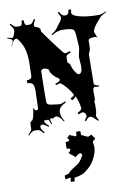

<svg xmlns="http://www.w3.org/2000/svg" viewBox="-123 -929 975 1363"><g transform="rotate(-10 365.0 -248.0)"><path d="M377.4 166.5Q356.9 167.5 338.4 188.5L293.5 151.9Q307.1 138.7 312.5 125.5Q300.3 119.1 285.2 117.7L286.1 70.8H290.5Q306.2 70.8 315.4 62.5L302.2 44.4L325.2 23.4L335.4 34.7Q335.4 32.7 336.4 31.7L357.4 40.5L355.5 43.5Q357.9 43.5 368.2 39.6Q371.6 38.1 372.6 11.7H402.3Q402.3 40.5 405.3 41.5Q414.1 43.9 428.5 52.2Q442.9 60.5 450.9 60.5Q459 60.5 474.6 49.8L497.6 82.5Q476.6 98.1 476.6 106Q476.6 113.8 479.5 119.6V125.5Q481.4 132.8 481.4 137.7Q481.4 173.3 461.4 214.6Q441.4 255.9 413.1 281Q384.8 306.2 366.5 314.7Q348.1 323.2 314.5 329.6Q307.1 329.6 304.2 330.6V332.5Q304.2 341.8 301.3 356.4L273.4 355.5Q277.3 330.1 277.3 327.6V326.7L278.3 325.7L274.4 324.7Q271.5 324.7 239.3 331.5L238.3 303.7Q268.6 296.9 270.8 293.7Q272.9 290.5 277.1 286.4Q281.2 282.2 284.7 279.1Q288.1 275.9 294.2 271.7Q300.3 267.6 303.5 265.6Q306.6 263.7 313.5 259.3Q320.3 254.9 333.7 246.3Q347.2 237.8 357.7 226.8Q368.2 215.8 387.2 181.6V180.7Q384.8 174.3 377.4 166.5ZM259.3 -451.2Q259.3 -463.4 224.1 -470.2Q216.8 -470.2 203.1 -460Q200.2 -322.3 200.2 -305.2V-232.9Q200.2 -213.4 229.5 -209Q240.2 -207 256.3 -205.6Q272.5 -204.1 278.3 -202.6Q284.2 -201.2 294.7 -201.2Q305.2 -201.2 333 -214.8L337.4 -207Q283.2 -181.2 283.2 -151.9V-129.9Q283.2 -113.8 305.2 -78.1L300.3 -75.2Q283.7 -99.6 277.3 -105.5Q267.1 -115.7 253.4 -120.1Q242.2 -120.1 226.1 -109.9L209 -113.8Q206.1 -110.8 206.1 -104.7Q206.1 -98.6 214.4 -74.2L209 -71.8Q198.2 -101.6 195.3 -104.2Q192.4 -106.9 189.5 -106.9H178.2L161.1 -106Q161.1 -96.2 166.7 -87.6Q172.4 -79.1 191.4 -63L186 -56.2Q157.2 -80.1 145 -80.1Q144 -80.1 142.1 -79.6Q140.1 -79.1 139.2 -79.1L140.1 -80.1Q128.4 -77.6 128.4 -63.5Q128.4 -49.3 152.3 -22.9L145 -18.1Q128.9 -37.1 120.4 -42.5Q111.8 -47.9 102.1 -47.9H79.1Q65.9 -47.9 39.1 -20L34.2 -24.9Q62 -51.8 62 -64.9V-83Q62 -107.4 66.9 -112.8Q71.8 -118.2 77.6 -120.4Q83.5 -122.6 89.6 -144Q95.7 -165.5 98.6 -185.5L101.1 -206.1L104 -207Q109.4 -187 122.1 -187Q127 -187 131.1 -190.4Q135.3 -193.8 135.3 -200.2Q139.2 -317.4 139.2 -328.9Q139.2 -340.3 137.9 -349.9Q136.7 -359.4 132.3 -369.1Q124 -387.2 92.3 -387.2L90.3 -408.2Q115.2 -410.2 121.8 -417.7Q128.4 -425.3 128.4 -442.9L130.4 -535.2Q130.4 -593.8 117.2 -634.8Q104 -675.8 75.2 -710Q70.8 -712.9 67.4 -712.9Q64 -712.9 62 -712.4Q60.1 -711.9 58.1 -710.4Q56.2 -709 54.9 -708Q53.7 -707 51.8 -704.8Q49.8 -702.6 46.6 -700.2Q43.5 -697.8 27.3 -662.1H25.4Q41 -694.8 41 -706.1Q41 -713.9 6.3 -725.1L7.3 -731L40 -723.1Q49.3 -723.1 56.9 -743.4Q64.5 -763.7 64.5 -776.9Q64.5 -790 39.1 -818.8L46.4 -825.2Q63.5 -805.7 71.3 -800.8Q79.1 -795.9 90.3 -795.9H103Q111.8 -795.9 116.2 -797.9Q127.4 -801.8 127.4 -833H143.1Q143.1 -816.9 144.8 -812Q146.5 -807.1 147 -804.4Q147.5 -801.8 150.6 -799.8Q153.8 -797.9 154.3 -796.9Q156.2 -794.9 163.6 -794.9H178.2Q188.5 -794.9 195.6 -800.5Q202.6 -806.2 215.3 -828.1L224.1 -823.2Q208 -796.9 208.5 -785.9Q209 -774.9 211.4 -774.9Q211.9 -772.9 222.2 -769.5Q251 -760.7 251 -742.2L250 -734.9Q250 -732.4 297.9 -667Q345.7 -601.6 381.3 -558.1Q388.7 -550.8 395.8 -550.8Q402.8 -550.8 428.2 -560.1L432.1 -549.8Q409.7 -541 403.3 -534.7Q397 -528.3 397 -519V-487.8Q397 -482.9 399.4 -481.4Q404.3 -478 405.3 -477.1Q413.1 -473.1 418 -454.1Q422.9 -435.1 431.9 -419.9Q440.9 -404.8 447.8 -396.5Q454.6 -388.2 463.4 -388.2Q488.3 -388.2 488.3 -441.9L484.4 -502.9Q484.4 -515.6 490.7 -541Q497.1 -566.4 497.1 -579.1L491.2 -671.9L485.4 -696.8Q480 -717.8 398.4 -717.8Q365.2 -717.8 324.2 -692.9L320.3 -699.2Q357.4 -722.2 367.2 -741.2Q369.1 -744.6 388.2 -768.8Q407.2 -793 407.2 -805.2Q407.2 -817.4 390.1 -842.8L399.4 -848.1Q411.6 -827.6 419.7 -821.3Q427.7 -814.9 439.9 -814.9Q452.1 -814.9 458.7 -821.3Q465.3 -827.6 470.2 -852.1L487.3 -849.1Q484.4 -833.5 484.4 -826.2Q484.4 -808.1 522.5 -795.9Q584 -776.9 677.2 -776.9Q692.9 -776.9 728 -793L730 -788.1Q690.9 -770 681.2 -756.8Q679.2 -754.4 669.2 -742.9Q659.2 -731.4 655.5 -727.1Q651.9 -722.7 643.8 -712.4Q635.7 -702.1 632.3 -695.8Q621.6 -675.8 620.1 -665L639.2 -616.2Q635.3 -627.9 616.2 -627.9Q572.3 -627.9 572.3 -608.9V-583Q572.3 -549.8 567.1 -538.1Q562 -526.4 559.6 -521.7Q557.1 -517.1 557.1 -515.1L554.2 -301.8Q554.2 -290.5 589.4 -284.2L587.4 -275.9Q561 -279.8 560.1 -279.8Q543.5 -279.8 543.5 -250Q543.5 -243.7 543.9 -220.9Q544.4 -198.2 543.5 -187Q537.1 -181.6 537.1 -174.8L539.1 -150.9Q539.1 -105 535.2 -94Q531.2 -83 531.2 -75Q531.2 -66.9 546.4 -41L540 -38.1Q536.1 -41.5 530.5 -46.9Q524.9 -52.2 522.5 -54.4Q520 -56.6 516.1 -60.3Q512.2 -64 510.5 -65.2Q508.8 -66.4 505.9 -68.6Q502.9 -70.8 501 -71.8Q497.1 -74.2 492.2 -75.2H494.1Q491.2 -76.2 486.3 -76.2Q474.1 -76.2 454.1 -49.8L446.3 -56.2Q465.3 -79.1 465.3 -88.6Q465.3 -98.1 457.8 -107.2Q450.2 -116.2 441.4 -116.2Q432.6 -116.2 412.1 -106.9L406.2 -119.1Q437 -132.8 437 -146Q437 -164.6 428 -195.6Q418.9 -226.6 409.2 -243.2Q411.1 -239.3 411.1 -236.8Q411.1 -227.5 383.3 -213.9L375 -229Q385.3 -234.4 388.2 -236.1Q391.1 -237.8 394 -239.5Q397 -241.2 398.4 -242.7Q401.4 -246.6 401.4 -250.2Q401.4 -253.9 393.6 -266.6Q373 -301.3 335.4 -336.9Q327.1 -346.2 318.4 -346.2Q309.6 -346.2 289.1 -338.9L286.1 -349.1Q320.3 -359.4 322.3 -372.1V-374Q321.3 -377.9 315.4 -383.8Q296.4 -394.5 279.3 -413.8Q262.2 -433.1 259.3 -451.2Z"/></g></svg>

Font: Eater Caps
Style: Regular
Weight: 400
Version: Version 001.002